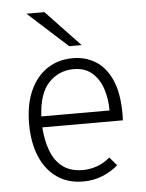

<svg xmlns="http://www.w3.org/2000/svg" viewBox="-53 -775 632 830"><g transform="rotate(-5 263.0 -360.0)"><path d="M275.5 12Q208.5 12 161 -21.2Q113.5 -54.5 88.2 -114.8Q63 -175 63 -256Q63 -341 90.2 -400.8Q117.5 -460.5 165.2 -491.8Q213 -523 275.5 -523Q331 -523 374.8 -495.8Q418.5 -468.5 443.8 -411.2Q469 -354 469 -264Q469 -258 468.8 -251Q468.5 -244 468 -236.5H118.5Q122.5 -178 139.8 -133Q157 -88 190.8 -62.8Q224.5 -37.5 278 -37.5Q308.5 -37.5 338.8 -48Q369 -58.5 395.5 -81.5L426.5 -45.5Q399 -20.5 359.8 -4.2Q320.5 12 275.5 12ZM118.5 -284H414.5Q414.5 -336 399.8 -379.5Q385 -423 354.2 -449.2Q323.5 -475.5 275.5 -475.5Q211.5 -475.5 167.5 -430Q123.5 -384.5 118.5 -284ZM265 -576 93 -732H171L319 -576Z"/></g></svg>

Font: Overpass ExtraLight
Style: Regular
Weight: 250
Designer: Delve Withrington, Dave Bailey, Thomas Jockin
Foundry: Delve Fonts LLC
Version: Version 4.000